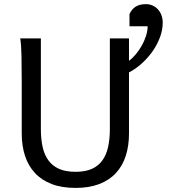

<svg xmlns="http://www.w3.org/2000/svg" viewBox="-20 -899 843 931"><path d="M607.9 -830.1Q617.7 -853.5 637 -866.2Q656.2 -878.9 688.5 -878.9Q705.1 -878.9 719.7 -872.3Q734.4 -865.7 745.4 -854Q756.3 -842.3 762.7 -825.7Q769 -809.1 769 -788.6Q769 -753.9 755.6 -718Q742.2 -682.1 719.5 -649.9Q696.8 -617.7 667.2 -591.1Q637.7 -564.5 605.5 -547.9V-251.5Q605.5 -191.9 589.8 -143.3Q574.2 -94.7 542.2 -60.1Q510.3 -25.4 461.4 -6.6Q412.6 12.2 346.7 12.2Q279.8 12.2 230.7 -6.6Q181.6 -25.4 149.4 -60.1Q117.2 -94.7 101.3 -143.3Q85.4 -191.9 85.4 -251.5V-500.5Q85.4 -572.8 84.2 -628.2Q83 -683.6 78.1 -712.9H178.2V-273.4Q178.2 -225.6 186.5 -187.3Q194.8 -148.9 214.4 -121.8Q233.9 -94.7 266.1 -80.3Q298.3 -65.9 346.7 -65.9Q394 -65.9 425.8 -80.3Q457.5 -94.7 476.8 -121.8Q496.1 -148.9 504.4 -187.3Q512.7 -225.6 512.7 -273.4V-712.9H605.5V-604Q621.6 -615.7 637.7 -634.8Q653.8 -653.8 666.7 -676.5Q679.7 -699.2 687.7 -723.9Q695.8 -748.5 695.8 -771.5H607.9Z"/></svg>

Font: Andika
Style: Regular
Weight: 400
Designer: Victor Gaultney, Annie Olsen, Julie Remington, Don Collingsworth, Eric Hays
Foundry: SIL International
Version: Version 1.001